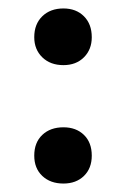

<svg xmlns="http://www.w3.org/2000/svg" viewBox="-20 -428 298 454"><path d="M130 6Q99 6 80 -12Q61 -30 61 -60Q61 -91 80 -109Q99 -127 130 -127Q160 -127 178.5 -109Q197 -91 197 -60Q197 -30 178.5 -12Q160 6 130 6ZM130 -274Q99 -274 80 -292.5Q61 -311 61 -340Q61 -371 80 -389.5Q99 -408 130 -408Q160 -408 178.5 -389.5Q197 -371 197 -340Q197 -311 178.5 -292.5Q160 -274 130 -274Z"/></svg>

Font: Ysabeau Infant SemiBold
Style: Regular
Weight: 600
Designer: Christian Thalmann (Catharsis Fonts)
Version: Version 2.002; featfreeze: ss01,ss02,lnum